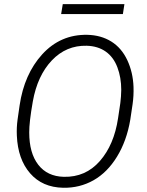

<svg xmlns="http://www.w3.org/2000/svg" viewBox="-20 -887 701 917"><path d="M58.6 0ZM281.7 9.8Q182.1 7.8 123.8 -59.3Q65.4 -126.5 60.5 -238.8Q58.6 -277.8 64 -316.4L73.7 -383.8Q95.7 -532.7 181.2 -627Q268.6 -723.1 397 -720.7Q462.4 -719.2 511.5 -688.7Q560.5 -658.2 587.9 -599.9Q615.2 -541.5 617.7 -471.7Q619.1 -429.7 613.3 -389.6L602.1 -314.5Q585 -213.9 538.8 -138.7Q492.7 -63.5 426.8 -26.1Q360.8 11.2 281.7 9.8ZM554.7 -395Q558.6 -425.8 559.1 -457.5Q559.1 -517.1 540.5 -565.9Q522 -614.7 484.6 -640.9Q447.3 -667 394 -668.5Q296.4 -670.9 227.5 -598.4Q158.7 -525.9 136.7 -402.3Q119.1 -302.2 119.6 -254.4Q119.6 -155.8 162.8 -100.1Q206.1 -44.4 284.7 -42.5Q388.7 -40 456.8 -117.7Q524.9 -195.3 543.9 -322.8ZM566.9 -819.8H272L279.8 -867.2H574.2Z"/></svg>

Font: Roboto Light
Style: Italic
Weight: 300
Italic angle: -12°
Designer: Google
Version: Version 2.134; 2016; ttfautohint (v1.6)